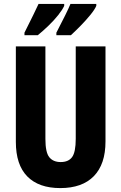

<svg xmlns="http://www.w3.org/2000/svg" viewBox="-20 -951 619 981"><path d="M519 -228Q519 -112 459.5 -51Q400 10 288 10Q178 10 119.5 -49.5Q61 -109 61 -226V-714H212V-241Q212 -172 232 -147.5Q252 -123 290 -123Q330 -123 348.5 -148.5Q367 -174 367 -242V-714H519ZM472 -921Q464 -902 441 -874Q418 -846 391 -818.5Q364 -791 342 -771H268V-784Q294 -834 313 -872.5Q332 -911 340 -931H472ZM308 -921Q299 -901 277.5 -874Q256 -847 228 -820Q200 -793 173 -771H105V-784Q131 -835 149.5 -873.5Q168 -912 177 -931H308Z"/></svg>

Font: Noto Sans Tamil ExtraCondensed ExtraBold
Style: Regular
Weight: 800
Width: 2
Designer: Jelle Bosma - Monotype Design Team
Foundry: Monotype Imaging Inc.
Version: Version 2.004; ttfautohint (v1.8.4.7-5d5b)